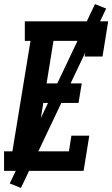

<svg xmlns="http://www.w3.org/2000/svg" viewBox="-30 -840 552 944"><path d="M-10 0V-96H31L120 -639H92V-735H502L474 -562H386L398 -639H233L199 -430H372L356 -334H183L144 -96H309L321 -173H409L381 0ZM73 84 18 62 437 -820 492 -798Z"/></svg>

Font: Iosevka Curly Slab
Style: Bold Italic
Weight: 700
Italic angle: -9°
Monospace: yes
Designer: Belleve Invis
Foundry: Belleve Invis
Version: Version 22.1.2; ttfautohint (v1.8.4)